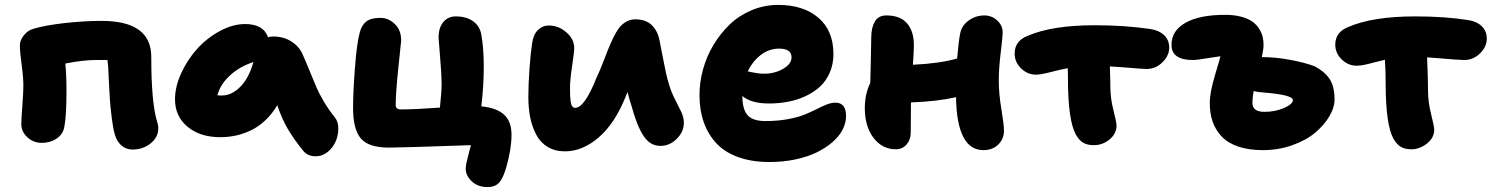

<svg xmlns="http://www.w3.org/2000/svg" viewBox="-20 -593 6016 774"><path d="M514.2 9.8Q487.8 9.8 469.2 -6.8Q450.7 -23.4 442.9 -50.8Q435.5 -76.2 430.2 -119.9Q424.8 -163.6 422.9 -193.4Q420.9 -223.1 418.5 -273.4Q416 -323.7 416 -325.2Q413.6 -347.2 413.1 -351.1H365.2Q315.9 -351.1 243.2 -336.9Q248 -293 248 -227.1Q248 -122.1 238.8 -79.1Q233.4 -51.8 208.3 -34.4Q183.1 -17.1 147.9 -17.1Q114.7 -17.1 90.3 -39.6Q65.9 -62 65.9 -92.8Q65.9 -111.3 70.1 -167Q74.2 -222.7 74.2 -247.1Q74.2 -281.2 67.1 -333Q60.1 -384.8 60.1 -410.2Q60.1 -430.2 75.9 -450.4Q91.8 -470.7 115.2 -477.1Q162.6 -491.2 240.5 -500Q318.4 -508.8 389.2 -508.8Q589.8 -508.8 589.8 -363.8Q589.8 -177.2 613.8 -101.1Q618.2 -89.4 618.2 -76.2Q618.2 -40 587.4 -15.1Q556.6 9.8 514.2 9.8Z M867.7 -40Q786.6 -40 736.1 -82Q685.5 -124 685.5 -192.9Q685.5 -243.7 710.7 -298.3Q735.8 -353 775.1 -396.5Q814.5 -439.9 866.5 -468Q918.5 -496.1 967.8 -496.1Q1042 -496.1 1060.5 -442.9Q1070.8 -445.8 1082.5 -445.8Q1124 -445.8 1155.8 -425Q1187.5 -404.3 1200.7 -372.1Q1212.4 -346.2 1229 -305.4Q1245.6 -264.6 1255.6 -241Q1265.6 -217.3 1285.2 -184.1Q1304.7 -150.9 1329.6 -120.1Q1343.3 -103.5 1343.8 -76.7Q1344.2 -49.8 1334 -24.7Q1323.7 0.5 1301.8 18.8Q1279.8 37.1 1252.4 37.1Q1220.2 37.1 1201.7 14.2Q1163.6 -33.2 1139.9 -73.7Q1116.2 -114.3 1097.7 -168.9Q1076.7 -133.3 1049.3 -107.7Q1022 -82 991.7 -67.6Q961.4 -53.2 930.9 -46.6Q900.4 -40 867.7 -40ZM874.5 -208Q913.6 -208 948.5 -242.9Q983.4 -277.8 1001.5 -342.8Q945.8 -324.7 906.7 -288.6Q867.7 -252.4 856.4 -209Q862.3 -208 874.5 -208Z M1945.3 161.1Q1905.8 161.1 1881.6 137.7Q1857.4 114.3 1857.4 87.9Q1857.4 77.6 1860.6 62.5Q1863.8 47.4 1869.9 24.4Q1876 1.5 1878.4 -7.8Q1598.6 2 1548.3 2Q1465.8 2 1434.6 -34.9Q1403.3 -71.8 1403.3 -158.2Q1403.3 -220.2 1410.9 -320.3Q1418.5 -420.4 1430.2 -461.9Q1438 -491.7 1456.5 -506.3Q1475.1 -521 1513.2 -521Q1545.9 -521 1571.5 -496.3Q1597.2 -471.7 1597.2 -429.2Q1597.2 -426.8 1586.2 -323.2Q1575.2 -219.7 1575.2 -169.9Q1575.2 -151.9 1595.2 -151.9Q1651.9 -151.9 1753.4 -159.2Q1760.3 -221.7 1760.3 -256.8Q1760.3 -288.6 1754.2 -361.6Q1748 -434.6 1748 -440.9Q1748 -481.4 1767.1 -504.2Q1786.1 -526.9 1817.4 -526.9Q1860.4 -526.9 1887.5 -507.1Q1914.6 -487.3 1920.4 -453.1Q1930.2 -397.5 1930.2 -324.2Q1930.2 -248.5 1920.4 -164.1Q1981 -158.7 2011.5 -131.3Q2042 -104 2042 -49.8Q2042 7.8 2021 81.1Q2008.8 124 1992.7 142.6Q1976.6 161.1 1945.3 161.1Z M2257.8 17.1Q2217.3 17.1 2187.7 -0.7Q2158.2 -18.6 2141.6 -50.3Q2125 -82 2117.4 -119.6Q2109.9 -157.2 2109.9 -202.1Q2109.9 -254.9 2114.7 -319.3Q2119.6 -383.8 2125 -418Q2129.9 -453.6 2148.4 -471.9Q2167 -490.2 2191.9 -490.2Q2231.9 -490.2 2263.4 -462.6Q2294.9 -435.1 2294.9 -398.9Q2294.9 -384.3 2286.4 -326.9Q2277.8 -269.5 2277.8 -237.8Q2277.8 -236.3 2277.8 -233.4Q2277.8 -215.3 2278.3 -205.8Q2278.8 -196.3 2280.5 -183.3Q2282.2 -170.4 2286.9 -164.3Q2291.5 -158.2 2298.8 -158.2Q2336.4 -158.2 2384.8 -279.8Q2396 -303.2 2408.9 -336.2Q2421.9 -369.1 2430.7 -391.8Q2439.5 -414.6 2451.7 -439.7Q2463.9 -464.8 2475.3 -480Q2486.8 -495.1 2503.7 -505.1Q2520.5 -515.1 2540 -515.1Q2583.5 -515.1 2607.4 -491.7Q2631.3 -468.3 2638.7 -430.2Q2641.6 -416.5 2649.2 -376.2Q2656.7 -335.9 2663.6 -304.4Q2670.4 -272.9 2675.8 -256.8Q2685.1 -223.6 2700.9 -192.9Q2716.8 -162.1 2726.8 -140.9Q2736.8 -119.6 2736.8 -98.1Q2736.8 -62 2708.3 -33.4Q2679.7 -4.9 2642.1 -4.9Q2619.6 -4.9 2602.1 -16.4Q2584.5 -27.8 2570.6 -51Q2556.6 -74.2 2546.4 -101.6Q2536.1 -128.9 2524.9 -168.9Q2514.6 -200.2 2509.8 -222.2Q2508.8 -219.2 2506.3 -213.6Q2503.9 -208 2502.9 -205.1Q2459 -95.2 2393.6 -39.1Q2328.1 17.1 2257.8 17.1Z M3082.5 60.1Q3010.3 60.1 2955.6 40.3Q2900.9 20.5 2867.2 -16.1Q2833.5 -52.7 2816.7 -101.3Q2799.8 -149.9 2799.8 -210Q2799.8 -261.2 2814 -313Q2828.1 -364.7 2856 -411.4Q2883.8 -458 2921.4 -494.1Q2959 -530.3 3010 -551.8Q3061 -573.2 3117.7 -573.2Q3218.3 -573.2 3279.1 -521.5Q3339.8 -469.7 3339.8 -375Q3339.8 -334.5 3325.2 -300.8Q3310.5 -267.1 3285.9 -244.1Q3261.2 -221.2 3227.8 -205.6Q3194.3 -189.9 3157 -182.9Q3119.6 -175.8 3079.6 -175.8Q3007.8 -175.8 2972.7 -206.1Q2972.7 -152.3 2993.7 -128.7Q3014.6 -105 3065.4 -105Q3114.3 -105 3155.5 -112.5Q3196.8 -120.1 3223.6 -131.1Q3250.5 -142.1 3272 -153.1Q3293.5 -164.1 3312.5 -171.6Q3331.5 -179.2 3347.7 -179.2Q3390.6 -179.2 3390.6 -125Q3390.6 -97.7 3377 -70.8Q3363.3 -43.9 3336.4 -20.5Q3309.6 2.9 3272.9 21Q3236.3 39.1 3187 49.6Q3137.7 60.1 3082.5 60.1ZM3120.6 -397Q3080.6 -397 3047.4 -371.8Q3014.2 -346.7 2994.6 -305.2Q2996.1 -304.7 3010.3 -301.8Q3024.4 -298.8 3035.9 -297.4Q3047.4 -295.9 3060.5 -295.9Q3103.5 -295.9 3137.2 -315.7Q3170.9 -335.4 3170.9 -361.8Q3170.9 -397 3120.6 -397Z M3591.3 8.8Q3536.6 8.8 3501.5 -37.1Q3466.3 -83 3466.3 -157.2Q3466.3 -213.9 3488.3 -258.8Q3488.8 -283.2 3490.5 -347.2Q3492.2 -411.1 3492.2 -441.9Q3492.2 -481 3506.6 -505.9Q3521 -530.8 3553.2 -530.8Q3608.9 -530.8 3636.5 -499Q3664.1 -467.3 3664.1 -410.2Q3664.1 -387.7 3660.2 -332Q3766.1 -336.9 3838.4 -356.9Q3844.2 -426.8 3851.1 -460Q3857.4 -490.7 3885.5 -510.7Q3913.6 -530.8 3948.2 -530.8Q3978 -530.8 4000 -510.5Q4022 -490.2 4022 -462.9Q4022 -444.8 4014.2 -381.3Q4006.3 -317.9 4006.3 -268.1Q4006.3 -215.8 4016.8 -153.1Q4027.3 -90.3 4027.3 -65.9Q4027.3 -33.2 4004.4 -10.5Q3981.4 12.2 3944.3 12.2Q3837.4 12.2 3834 -201.2Q3755.9 -183.6 3652.3 -180.2Q3652.3 -166.5 3651.9 -127.4Q3651.4 -88.4 3651.4 -59.1Q3651.4 -29.8 3634.5 -10.5Q3617.7 8.8 3591.3 8.8Z M4156.2 -292Q4122.6 -292 4096.4 -317.1Q4070.3 -342.3 4070.3 -377Q4070.3 -427.7 4122.1 -448.2Q4220.7 -491.2 4393.1 -491.2Q4514.6 -491.2 4617.2 -476.1Q4652.3 -470.7 4672.9 -451.2Q4693.4 -431.6 4693.4 -400.9Q4693.4 -368.7 4666 -341.8Q4638.7 -314.9 4602.1 -314.9Q4589.4 -314.9 4537.4 -319.3Q4485.4 -323.7 4454.1 -325.2Q4456.1 -267.6 4456.1 -242.2Q4456.1 -198.2 4468.5 -148.9Q4481 -99.6 4481 -86.9Q4481 -54.2 4453.1 -31Q4425.3 -7.8 4389.2 -7.8Q4363.8 -7.8 4347.2 -17.3Q4330.6 -26.9 4317.4 -49.8Q4285.2 -107.4 4285.2 -275.9Q4285.2 -304.7 4284.2 -317.9Q4258.3 -313.5 4216.6 -302.7Q4174.8 -292 4156.2 -292Z M5070.8 12.2Q5013.7 12.2 4971.4 -2.2Q4929.2 -16.6 4904.5 -43Q4879.9 -69.3 4868.4 -102.8Q4856.9 -136.2 4856.9 -178.2Q4856.9 -220.2 4878.2 -291Q4899.4 -361.8 4899.9 -366.2Q4884.3 -364.3 4858.6 -360.1Q4833 -356 4815.9 -353.5Q4798.8 -351.1 4788.6 -351.1Q4702.6 -351.1 4702.6 -412.1Q4702.6 -469.2 4759 -501.2Q4815.4 -533.2 4918.9 -533.2Q4956.1 -533.2 4984.4 -525.4Q5012.7 -517.6 5029.3 -505.4Q5045.9 -493.2 5056.2 -476.6Q5066.4 -460 5070.1 -444.6Q5073.7 -429.2 5073.7 -412.1Q5073.7 -396 5066.9 -362.8H5068.8Q5120.1 -362.8 5179 -352.1Q5237.8 -341.3 5278.8 -326.2Q5317.9 -306.2 5338.9 -276.1Q5359.9 -246.1 5359.9 -190.9Q5359.9 -159.7 5339.4 -124.8Q5318.8 -89.8 5283 -59.1Q5247.1 -28.3 5190.9 -8.1Q5134.8 12.2 5070.8 12.2ZM5028.8 -178.2Q5028.8 -142.1 5077.6 -142.1Q5119.6 -142.1 5155.8 -157.5Q5191.9 -172.9 5191.9 -189.9Q5191.9 -210.4 5073.2 -220.2Q5068.4 -220.7 5065.9 -220.9Q5063.5 -221.2 5059.3 -221.4Q5055.2 -221.7 5051.8 -222.2Q5037.6 -224.6 5033.7 -226.1Q5028.8 -197.8 5028.8 -178.2Z M5669.9 8.8Q5644.5 8.8 5627.7 -0.7Q5610.8 -10.3 5597.7 -33.2Q5565.9 -89.8 5565.9 -258.8Q5565.9 -311.5 5563 -352.1Q5544.9 -348.1 5519.5 -341.3Q5494.1 -334.5 5478.3 -331.3Q5462.4 -328.1 5448.7 -328.1Q5415 -328.1 5388.9 -353.3Q5362.8 -378.4 5362.8 -413.1Q5362.8 -463.4 5414.6 -483.9Q5513.2 -526.9 5685.5 -526.9Q5804.2 -526.9 5897.9 -512.2Q5933.1 -506.8 5953.4 -487.3Q5973.6 -467.8 5973.6 -437Q5973.6 -404.8 5946.5 -377.9Q5919.4 -351.1 5882.8 -351.1Q5871.1 -351.1 5847.9 -352.8Q5824.7 -354.5 5790.8 -357.4Q5756.8 -360.4 5732.9 -361.8Q5736.8 -272 5736.8 -225.1Q5736.8 -181.6 5749.3 -132.3Q5761.7 -83 5761.7 -69.8Q5761.7 -37.6 5732.4 -14.4Q5703.1 8.8 5669.9 8.8Z"/></svg>

Font: Shantell Sans Irregular
Style: Regular
Weight: 800
Designer: Stephen Nixon, Anya Danilova, Shantell Martin
Foundry: Arrow Type
Version: Version 1.006;[9816181b4]